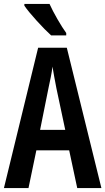

<svg xmlns="http://www.w3.org/2000/svg" viewBox="-20 -1023 536 977"><path d="M232 -1003H104V-994C130 -955 203 -876 240 -843H317V-855C292 -889 251 -960 232 -1003ZM373 -66H496L320 -780H174L0 -66H125L165 -258H332ZM267 -574 312 -362H184L227 -576C234 -608 244 -654 247 -684C253 -649 258 -620 267 -574Z"/></svg>

Font: Noto Sans Malayalam UI ExtraCondensed SemiBold
Style: Regular
Weight: 600
Width: 2
Designer: Jelle Bosma - Monotype Design Team
Foundry: Monotype Imaging Inc.
Version: Version 2.104